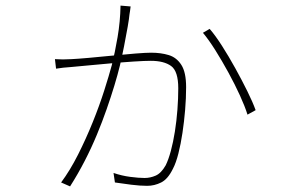

<svg xmlns="http://www.w3.org/2000/svg" viewBox="-20 -625 1040 685"><path d="M446 -602Q445 -592 444 -586.5Q443 -581 442 -574Q441 -561 435.5 -529Q430 -497 422.5 -459.5Q415 -422 408 -392Q400 -359 388 -319.5Q376 -280 360.5 -235.5Q345 -191 325.5 -144Q306 -97 282 -50.5Q258 -4 230 40L198 26Q230 -17 258.5 -73.5Q287 -130 311 -189.5Q335 -249 352 -302.5Q369 -356 379 -393Q390 -437 399.5 -492.5Q409 -548 410 -605ZM728 -522Q748 -499 772 -461.5Q796 -424 819.5 -381.5Q843 -339 862.5 -299.5Q882 -260 892 -232L863 -216Q854 -245 836 -284.5Q818 -324 795 -366Q772 -408 748.5 -445.5Q725 -483 704 -508ZM176 -414Q190 -413 204.5 -413Q219 -413 235 -414Q256 -415 296 -418.5Q336 -422 380.5 -426.5Q425 -431 463 -434Q501 -437 519 -437Q554 -437 582 -428.5Q610 -420 627 -393.5Q644 -367 644 -314Q644 -275 640.5 -233Q637 -191 631 -151Q625 -111 616.5 -77.5Q608 -44 597 -23Q579 14 555 26Q531 38 505 38Q480 38 448 34Q416 30 390 26L385 -8Q414 2 444.5 6Q475 10 496 10Q516 10 535.5 1.5Q555 -7 571 -35Q581 -55 589.5 -86.5Q598 -118 604 -156Q610 -194 613 -234Q616 -274 616 -310Q616 -371 590.5 -389.5Q565 -408 518 -408Q496 -408 457.5 -405.5Q419 -403 375.5 -399Q332 -395 294 -391.5Q256 -388 235 -386Q220 -385 205.5 -383.5Q191 -382 180 -380Z"/></svg>

Font: Noto Sans JP Thin Thin
Style: Regular
Weight: 250
Version: Version 2.004-H2;hotconv 1.0.118;makeotfexe 2.5.65603